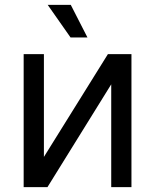

<svg xmlns="http://www.w3.org/2000/svg" viewBox="-20 -768 637 788"><path d="M160.2 -124 422.9 -545.9H519.5V0H436.5V-421.9L174.8 0H77.1V-545.9H160.2ZM269.5 -614.3 175.8 -748H270.5L338.9 -614.3Z"/></svg>

Font: Inter V
Style: 
Weight: 400
Designer: Rasmus Andersson
Foundry: rsms
Version: Version 4.000;git-a3f224843